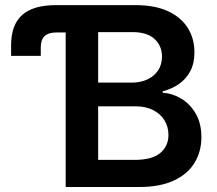

<svg xmlns="http://www.w3.org/2000/svg" viewBox="-20 -748 868 768"><path d="M24.4 -524.4V-567.4Q24.4 -648.4 68.6 -688Q112.8 -727.5 203.6 -727.5H242.7V-618.2H206.1Q174.3 -618.2 158.7 -603.8Q143.1 -589.4 143.1 -558.6V-524.4ZM242.7 0V-727.5H522Q600.1 -727.5 652.6 -702.9Q705.1 -678.2 731.4 -635.7Q757.8 -593.3 757.8 -538.6Q757.8 -494.6 741 -463.1Q724.1 -431.6 695.6 -411.9Q667 -392.1 630.9 -382.8V-377Q670.4 -374.5 705.8 -353Q741.2 -331.5 763.4 -292.7Q785.6 -253.9 785.6 -199.2Q785.6 -142.1 758.3 -96.9Q731 -51.8 675.5 -25.9Q620.1 0 536.6 0ZM372.6 -108.4H517.1Q588.4 -108.4 621.1 -136Q653.8 -163.6 653.8 -208Q653.8 -241.2 637.7 -267.1Q621.6 -293 592 -307.9Q562.5 -322.8 521 -322.8H372.6ZM372.6 -417.5H507.3Q542 -417.5 569.3 -430.2Q596.7 -442.9 612.3 -466.3Q627.9 -489.7 627.9 -522Q627.9 -564.9 597.9 -592.3Q567.9 -619.6 509.8 -619.6H372.6Z"/></svg>

Font: Inter 17pt SemiBold
Style: Regular
Weight: 600
Version: Version 4.001;git-66647c0bb